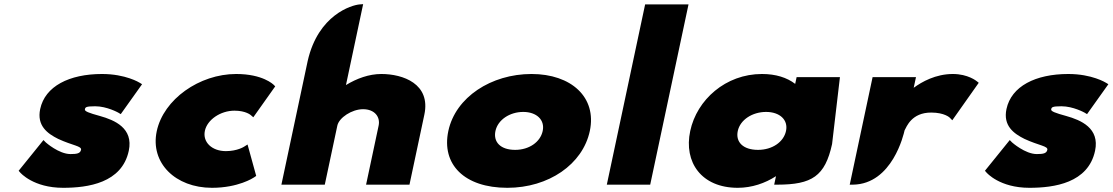

<svg xmlns="http://www.w3.org/2000/svg" viewBox="-20 -881 5308 916"><path d="M257.6 -218.3C327 -186.1 370.5 -184.5 366.6 -166.1C362.9 -149.1 347.2 -146 316.4 -146C260.7 -146 198.5 -201.5 198.5 -201.5L187.4 -212.8L69 -66.3L75.7 -58.6C77.7 -56.3 139 15 281.1 15C399.2 15 561.7 -7.8 594.4 -161.7C617.4 -269.8 526.7 -308 457.2 -327.5C403.8 -342.2 383 -349.9 385 -359.4C387.1 -369 388.8 -374 434 -374C490.1 -374 544.1 -343.7 544.1 -343.7L556.1 -336.5L657.8 -479.2L647.3 -485.7C644.9 -487.2 579.5 -528 466.7 -528C310.3 -528 194.8 -469.4 171.7 -360.8C154.8 -281.2 206.4 -243.7 257.6 -218.3Z M1188.5 -321.5 1293 -469 1286.1 -476C1283.4 -478.6 1233.4 -528 1106.7 -528C931.1 -528 760.2 -407.2 727.8 -255.1C695.7 -103.7 817 15 991.2 15C1116.9 15 1188.3 -32.3 1191.2 -34.2L1202.3 -41.7L1161 -191.6L1144.3 -181.1C1144.3 -181.1 1112.2 -160 1057.7 -160C990.9 -160 946 -203 957.4 -256.9C968.7 -309.9 1031.9 -353 1098.7 -353C1153.2 -353 1176.3 -331.9 1176.3 -331.9Z M1589.4 -281.8C1597.4 -319.2 1658.3 -360 1712.1 -360C1768.4 -360 1795 -322.4 1786.4 -281.8L1726.5 0H1933.5L2004.5 -334C2035.8 -481.3 1902.4 -528 1799.4 -528C1740.2 -528 1681.9 -506.5 1630.5 -475.2L1712.5 -861.2L1696.2 -860C1658.3 -857.2 1497.9 -810.5 1447.9 -590.1L1322.5 0H1529.5Z M2793.9 -256C2828.2 -417.2 2705 -528 2515.8 -528C2323.5 -528 2153.2 -417.3 2118.9 -256C2085.2 -97.2 2195 15 2400.4 15C2597.3 15 2760.1 -97 2793.9 -256ZM2569.1 -256.1C2557.9 -203.4 2504.3 -166 2437.8 -166C2368.1 -166 2332.5 -203.2 2343.7 -256.1C2355.1 -309.4 2411.9 -347 2476.3 -347C2539.5 -347 2580.5 -309.4 2569.1 -256.1Z M3264.8 -860H3057.8L2875 0H3082Z M3682.1 -40.5 3673.5 0 3688.5 0C3853.7 -0.2 3916.1 -40.1 3949.7 -193.7L3949.7 -193.9L3987.2 -513H3780.5L3773.7 -480.8C3734.2 -511.1 3681.1 -528 3615.2 -528C3441.8 -528 3304.6 -405 3272.9 -256C3241.2 -107 3326.5 15 3499.7 15C3567 15 3630.4 -6.9 3682.1 -40.5ZM3729.9 -256.1C3718.7 -203.4 3664.3 -166 3596.4 -166C3525.1 -166 3488.6 -203.3 3499.8 -256.1C3511.2 -309.3 3569.1 -347 3635 -347C3699.7 -347 3741.3 -309.4 3729.9 -256.1Z M4295.6 -259.1C4305.3 -276.2 4328.7 -344 4422.4 -344C4486.7 -344 4510.9 -319.8 4511.1 -319.6L4523.2 -307.2L4649.4 -486L4641 -492.8C4638.9 -494.5 4598.1 -528 4526 -528C4443.7 -528 4377.5 -490.3 4339.1 -462.2L4350 -513H4143L4033.9 0.2L4049.1 0C4237.4 -2.5 4291.8 -241.7 4295.6 -259.1Z M4867.6 -218.3C4937 -186.1 4980.5 -184.5 4976.6 -166.1C4972.9 -149.1 4957.2 -146 4926.4 -146C4870.7 -146 4808.5 -201.5 4808.5 -201.5L4797.4 -212.8L4679 -66.3L4685.7 -58.6C4687.7 -56.3 4749 15 4891.1 15C5009.2 15 5171.7 -7.8 5204.4 -161.7C5227.4 -269.8 5136.7 -308 5067.2 -327.5C5013.8 -342.2 4993 -349.9 4995 -359.4C4997.1 -369 4998.8 -374 5044 -374C5100.1 -374 5154.1 -343.7 5154.1 -343.7L5166.1 -336.5L5267.8 -479.2L5257.3 -485.7C5254.9 -487.2 5189.5 -528 5076.7 -528C4920.3 -528 4804.8 -469.4 4781.7 -360.8C4764.8 -281.2 4816.4 -243.7 4867.6 -218.3Z"/></svg>

Font: Hussar Nova
Style: 96
Weight: 700
Foundry: Cannot Into Space Fonts
Version: Version 0.99